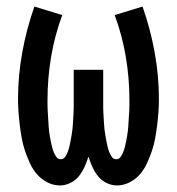

<svg xmlns="http://www.w3.org/2000/svg" viewBox="-20 -558 540 586"><path d="M163 8Q143 8 124.5 -1.5Q106 -11 93 -26Q80 -41 71.5 -59.5Q63 -78 56.5 -97Q50 -116 46.5 -135.5Q43 -155 40.5 -175Q38 -195 36.5 -215Q35 -235 35 -255Q35 -327 48 -398.5Q61 -470 85 -538L170 -512Q147 -450 136 -384.5Q125 -319 125 -253Q125 -245 125 -237Q125 -229 125.5 -221Q126 -213 126.5 -205Q127 -197 127.5 -188.5Q128 -180 128.5 -172Q129 -164 130 -156Q131 -148 132.5 -140Q134 -132 135.5 -124.5Q137 -117 139 -109Q141 -101 144 -93.5Q147 -86 152 -79Q157 -72 165 -72Q174 -72 179 -79.5Q184 -87 187 -95Q190 -103 192 -111.5Q194 -120 195.5 -128.5Q197 -137 198.5 -145.5Q200 -154 201 -162.5Q202 -171 202.5 -179.5Q203 -188 203.5 -196.5Q204 -205 204.5 -213.5Q205 -222 205 -230.5Q205 -239 205 -247.5Q205 -256 205 -265V-345H295V-265Q295 -256 295 -247.5Q295 -239 295 -230.5Q295 -222 295.5 -213.5Q296 -205 296.5 -196.5Q297 -188 297.5 -179.5Q298 -171 299 -162.5Q300 -154 301.5 -145.5Q303 -137 304.5 -128.5Q306 -120 308 -111.5Q310 -103 313 -95Q316 -87 321 -79.5Q326 -72 335 -72Q343 -72 348 -79Q353 -86 356 -93.5Q359 -101 361 -109Q363 -117 364.5 -124.5Q366 -132 367.5 -140Q369 -148 370 -156Q371 -164 371.5 -172Q372 -180 372.5 -188.5Q373 -197 373.5 -205Q374 -213 374.5 -221Q375 -229 375 -237Q375 -245 375 -253Q375 -319 364 -384.5Q353 -450 330 -512L415 -538Q439 -470 452 -398.5Q465 -327 465 -255Q465 -235 463.5 -215Q462 -195 459.5 -175Q457 -155 453.5 -135.5Q450 -116 443.5 -97Q437 -78 428.5 -59.5Q420 -41 407 -26Q394 -11 375.5 -1.5Q357 8 337 8Q321 8 305.5 0.5Q290 -7 279.5 -20Q269 -33 262 -48.5Q255 -64 250 -80Q245 -64 238 -48.5Q231 -33 220.5 -20Q210 -7 194.5 0.5Q179 8 163 8Z"/></svg>

Font: Iosevka Slab Medium
Style: Regular
Weight: 500
Monospace: yes
Designer: Belleve Invis
Foundry: Belleve Invis
Version: Version 11.1.1; ttfautohint (v1.8.3)